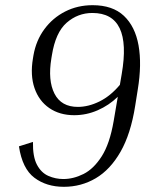

<svg xmlns="http://www.w3.org/2000/svg" viewBox="-20 -710 612 740"><path d="M501 -302Q484 -194 444.5 -125Q405 -56 349 -23Q293 10 226 10Q159 10 112.5 -25Q66 -60 53 -146L107 -163Q106 -106 122.5 -75Q139 -44 166.5 -32Q194 -20 224 -20Q263 -20 302 -39.5Q341 -59 372 -107.5Q403 -156 418 -243L434 -337Q400 -304 356.5 -285Q313 -266 266 -266Q210 -266 170 -293.5Q130 -321 113 -370.5Q96 -420 107 -485L109 -497Q119 -554 151 -597.5Q183 -641 231 -665.5Q279 -690 337 -690Q414 -690 457.5 -649Q501 -608 514 -535Q527 -462 511 -365ZM178 -485Q164 -400 190 -349Q216 -298 280 -298Q321 -298 363.5 -319Q406 -340 442 -383L449 -424Q490 -660 336 -660Q280 -660 237 -622.5Q194 -585 180 -497Z"/></svg>

Font: Inria Serif Light
Style: Italic
Weight: 300
Italic angle: -10°
Designer: Black Foundry Team
Foundry: Black Foundry
Version: Version 1.000; ttfautohint (v1.8.3)